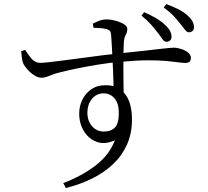

<svg xmlns="http://www.w3.org/2000/svg" viewBox="-20 -859 1040 960"><path d="M766.6 -697.9Q751.4 -717.6 733.7 -737.7Q716 -757.9 687.3 -780.9L700.8 -798.2Q734.1 -783.4 759.7 -768.4Q785.4 -753.3 803.1 -736.7Q822.1 -719.5 829.8 -705Q837.6 -690.5 837.6 -676.3Q837.6 -663.4 830.4 -656.8Q823.3 -650.1 812.2 -650.1Q800.8 -650.1 791 -664.7Q781.3 -679.4 766.6 -697.9ZM878.6 -743.5Q863.1 -763.3 846.1 -781.2Q829.2 -799.1 798.7 -821.2L811.4 -838.6Q846.9 -825.2 872 -812.6Q897.1 -800 915.7 -783.4Q934.7 -767 942.3 -752.1Q950 -737.2 950 -723Q950 -711 942.8 -704.2Q935.7 -697.5 925 -697.5Q914.4 -697.5 904.3 -711.2Q894.2 -724.9 878.6 -743.5ZM85.8 -602.4 105.1 -609.9Q116.6 -593.5 127 -578.7Q137.3 -563.9 150.3 -554.4Q163.3 -544.9 180.3 -544.7Q192.8 -544.5 226.6 -548.3Q260.4 -552.2 306.8 -558.1Q353.3 -564 403.3 -570.8Q453.4 -577.6 499.1 -583.4Q544.9 -589.2 576.9 -592Q644.8 -598.8 692.2 -604.3Q739.6 -609.9 771.3 -613.4Q803.1 -616.9 821.1 -618.7Q839 -620.6 847.2 -620.6Q865 -620.6 885 -614.4Q905.1 -608.2 919.7 -596.9Q934.4 -585.6 934.4 -569.7Q934.4 -556.1 927.3 -550.1Q920.2 -544.2 905.8 -544.2Q893.9 -544.2 870.9 -547.5Q847.9 -550.8 810.8 -554.2Q773.6 -557.5 717.6 -557.4Q661.5 -557.3 581.6 -549.7Q527.9 -545.3 470.9 -536Q413.8 -526.7 363.4 -516.2Q313 -505.7 277.9 -496.7Q255.5 -491.3 239.9 -484.9Q224.4 -478.6 212.6 -474.5Q200.7 -470.3 187.1 -470.3Q170.8 -470.3 151.6 -482.4Q132.4 -494.4 117.2 -511.7Q101.9 -529 95.9 -542.5Q91.1 -555.2 89.2 -571.5Q87.2 -587.7 85.8 -602.4ZM447.1 -720.4 444.5 -740.8Q458.2 -748.1 476 -755Q493.8 -761.9 513.1 -761.9Q533.5 -761.9 557.7 -755.4Q581.9 -748.9 599.2 -738.3Q616.4 -727.8 616.4 -715.1Q616.4 -697.8 608.5 -684.1Q600.6 -670.3 599.4 -650.7Q598.2 -632.7 597.4 -599.1Q596.7 -565.5 596.9 -523.6Q597.1 -481.6 597.5 -438.2Q597.9 -394.8 598.9 -358.2L547.9 -406.9Q547.9 -423.1 547.2 -448.8Q546.5 -474.5 545.2 -505.2Q543.9 -536 542.4 -568.4Q541 -600.7 539.1 -630.5Q537.2 -660.2 535.6 -683.2Q534.3 -698.3 529.7 -704Q525.1 -709.7 513.1 -713.4Q502.5 -716.4 486 -718Q469.5 -719.5 447.1 -720.4ZM507.1 -433Q553.7 -433 583 -411.2Q612.2 -389.4 626.1 -351.2Q639.9 -313.1 639.9 -261.7Q639.9 -193.1 615.7 -137.9Q591.5 -82.8 547 -40Q502.5 2.8 442 32.9Q381.4 62.9 309.4 81.2L296.3 56.5Q387.5 22.1 457.1 -30.9Q526.7 -84 554.4 -157.7Q505.7 -135.1 465.3 -149.2Q424.8 -163.3 400.4 -202Q376 -240.7 376 -291.5Q376 -328.5 391.8 -360.6Q407.6 -392.8 436.8 -412.9Q466.1 -433 507.1 -433ZM498.2 -201.3Q535.6 -201.3 554.9 -221.7Q574.1 -242.1 574.1 -293.7Q574.1 -342.3 552.6 -367.2Q531 -392.2 499 -392.2Q461.1 -392.2 439 -363.6Q416.9 -335.1 416.9 -296.6Q416.9 -254.2 440.5 -227.7Q464.2 -201.3 498.2 -201.3Z"/></svg>

Font: Noto Serif HK
Style: Regular
Weight: 200
Designer: Ryoko NISHIZUKA 西塚涼子 (kana & ideographs); Frank Grießhammer (Latin, Greek & Cyrillic); Wenlong ZHANG 张文龙 (bopomofo); San
Foundry: Adobe
Version: Version 2.001;hotconv 1.1.0;makeotfexe 2.6.0